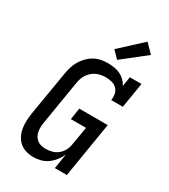

<svg xmlns="http://www.w3.org/2000/svg" viewBox="-236 -1097 1071 1215"><g transform="rotate(30 300.0 -489.0)"><path d="M211 8Q183 8 157 0.5Q131 -7 111 -24Q91 -41 79 -65Q67 -89 62.5 -116Q58 -143 59.5 -171Q61 -199 65 -227L119 -550Q123 -574 130.5 -598.5Q138 -623 151 -645.5Q164 -668 183 -687.5Q202 -707 225 -720Q248 -733 273 -738Q298 -743 322 -743Q347 -743 370.5 -739.5Q394 -736 414.5 -726Q435 -716 451 -700.5Q467 -685 477 -665L488 -735H573L543 -551H458Q462 -574 457.5 -596Q453 -618 438 -633Q423 -648 401 -653.5Q379 -659 356 -659Q340 -659 323 -656Q306 -653 290 -645.5Q274 -638 260.5 -626.5Q247 -615 237 -600Q227 -585 221.5 -569Q216 -553 213 -536L160 -214Q157 -197 156.5 -180Q156 -163 159 -147Q162 -131 170 -117Q178 -103 190.5 -93.5Q203 -84 218.5 -80Q234 -76 251 -76Q274 -76 297.5 -82Q321 -88 340 -103.5Q359 -119 370.5 -141Q382 -163 385 -185L408 -319H297L310 -403H518L452 0H364L382 -109Q371 -84 353.5 -61.5Q336 -39 313.5 -22.5Q291 -6 264 1Q237 8 211 8ZM363 -790 314 -840 472 -986 533 -924Z"/></g></svg>

Font: Iosevka HT Medium Extended
Style: Italic
Weight: 500
Width: 7
Italic angle: -9°
Monospace: yes
Designer: Belleve Invis
Foundry: Belleve Invis
Version: Version 32.3.0; ttfautohint (v1.8.4)